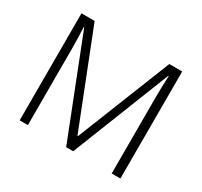

<svg xmlns="http://www.w3.org/2000/svg" viewBox="-147 -911 1167 1109"><g transform="rotate(30 436.0 -357.0)"><path d="M457 0 714.8 -651.9H717.8C716.3 -613.3 713.9 -565.4 713.9 -521V0H772V-713.9H686L437 -88.9H434.1L188 -713.9H100.1V0H154.8V-515.1C154.8 -567.4 152.3 -615.7 150.9 -652.8H153.8L410.2 0Z"/></g></svg>

Font: Noto Reveo Sans
Style: Regular
Weight: 300
Designer: Monotype Design Team
Foundry: Monotype Imaging Inc.
Version: Version 2.007